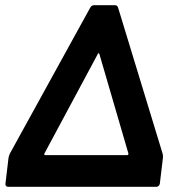

<svg xmlns="http://www.w3.org/2000/svg" viewBox="-20 -720 673 740"><path d="M18 -128 328 -691Q333 -700 343 -700H423Q432 -700 435 -691L607 -127Q609 -116 608 -112L596 -12Q595 -7 591.5 -3.5Q588 0 583 0H11Q6 0 3 -3.5Q0 -7 1 -12L13 -113Q15 -121 18 -128ZM475 -128 363 -512Q360 -518 357 -512L151 -128Q150 -126 151 -124Q152 -122 154 -122H470Q475 -122 475 -128Z"/></svg>

Font: Barlow
Style: Bold Italic
Weight: 700
Italic angle: -7°
Designer: Jeremy Tribby
Foundry: Tribby Type
Version: Version 1.422